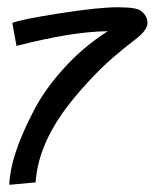

<svg xmlns="http://www.w3.org/2000/svg" viewBox="-20 -516 430 534"><path d="M5.9 -2Q7.8 -79.1 69.8 -200.2Q99.6 -261.2 154.8 -323Q210 -384.8 279.8 -429.2Q179.7 -428.2 25.9 -388.2L14.2 -452.1Q37.1 -461.9 146.5 -479Q255.9 -496.1 308.3 -495.8Q360.8 -495.6 372.1 -485.8Q390.1 -471.7 390.1 -451.9Q390.1 -432.1 357.2 -407Q324.2 -381.8 291.5 -353.5Q258.8 -325.2 220.5 -283.2Q182.1 -241.2 152.8 -200.2Q85 -102.1 79.1 -8.8Z"/></svg>

Font: Marck Script
Style: Regular
Weight: 400
Designer: Denis Masharov, Marck Fogel
Foundry: Denis Masharov
Version: Version 1.002